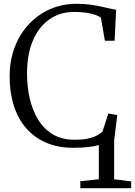

<svg xmlns="http://www.w3.org/2000/svg" viewBox="-20 -771 714 1016"><path d="M405 225V188L503 177.5V-3Q480 3 447.2 7Q414.5 11 367 11Q286 11 223.5 -16.2Q161 -43.5 118 -93.2Q75 -143 53 -212.5Q31 -282 31 -366.5Q31 -450.5 57.8 -521Q84.5 -591.5 132.8 -643Q181 -694.5 245.5 -722.8Q310 -751 386 -751Q422 -751 454 -746.8Q486 -742.5 512.8 -736.8Q539.5 -731 560.5 -726Q581.5 -721 594.5 -719L586.5 -555.5H535L514 -677Q505 -685 485.8 -692Q466.5 -699 437.8 -703.5Q409 -708 372 -708Q299.5 -708 243.2 -669.8Q187 -631.5 155 -558.2Q123 -485 123 -381.5Q123 -312.5 137.5 -249.8Q152 -187 182 -137.8Q212 -88.5 259.8 -60Q307.5 -31.5 373.5 -31.5Q417 -31.5 445 -37.5Q473 -43.5 491 -53.2Q509 -63 522 -74L553.5 -170.5L600.5 -162L584 -27V177.5L674 189V225Z"/></svg>

Font: Merriweather 48pt Light
Style: Regular
Weight: 300
Version: Version 2.100